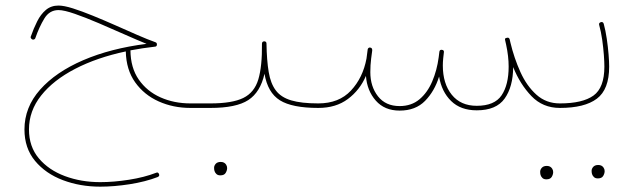

<svg xmlns="http://www.w3.org/2000/svg" viewBox="-20 -410 2350 705"><path d="M194.8 -389.6Q214.8 -389.6 247.8 -379.2Q280.8 -368.7 321 -352.3Q361.3 -335.9 403.1 -317.4Q444.8 -298.8 483.4 -282Q522 -265.1 550.8 -254.9Q556.2 -252.9 556.2 -247.1Q556.2 -239.3 549.8 -238.8Q502.9 -233.4 459 -225.1Q459.5 -161.1 489.5 -117.9Q519.5 -74.7 569.3 -52.5Q619.1 -30.3 679.2 -30.3H679.7Q688 -30.3 688 -22Q688 -13.7 679.7 -13.7H679.2Q616.2 -13.7 562.7 -37.6Q509.3 -61.5 476.3 -107.7Q443.4 -153.8 441.9 -221.2Q335.9 -198.7 255.9 -157.2Q175.8 -115.7 131.1 -59.3Q86.4 -2.9 86.4 65.4Q86.4 128.4 122.6 171.4Q158.7 214.4 218.3 236.6Q277.8 258.8 348.1 258.8Q397.5 258.8 453.6 250Q509.8 241.2 552.7 224.6Q561 220.7 564 229.5Q566.9 236.8 558.6 240.2Q514.2 257.3 456.5 266.4Q398.9 275.4 348.1 275.4Q274.4 275.4 210.9 251.5Q147.5 227.5 108.6 180.7Q69.8 133.8 69.8 65.4Q69.8 -16.1 127.2 -80.8Q184.6 -145.5 285.6 -189Q386.7 -232.4 518.1 -249Q484.4 -262.7 437.7 -283.4Q391.1 -304.2 343 -324.7Q294.9 -345.2 255.1 -359.1Q215.3 -373 194.8 -373Q161.6 -373 142.8 -342Q124 -311 109.9 -270.5Q109.4 -267.6 106 -265.6Q102.5 -263.7 98.6 -265.1Q96.2 -266.1 93.8 -269.5Q91.3 -272.9 93.3 -276.4Q103.5 -305.7 116.5 -331.5Q129.4 -357.4 148.4 -373.5Q167.5 -389.6 194.8 -389.6Z M670.9 -22Q670.9 -30.3 679.7 -30.3H752.9Q761.7 -30.3 761.7 -22Q761.7 -13.7 752.9 -13.7H679.7Q670.9 -13.7 670.9 -22Z M744.1 -22Q744.1 -30.3 752.9 -30.3Q832.5 -30.3 873.3 -50.3Q914.1 -70.3 928.5 -118.4Q942.9 -166.5 941.9 -249.5Q941.9 -258.3 951.2 -258.3Q958.5 -257.3 958.5 -250Q959.5 -188 966.6 -145.8Q973.6 -103.5 992.7 -78.1Q1011.7 -52.7 1049.1 -41.5Q1086.4 -30.3 1148.4 -30.3H1148.9Q1157.2 -30.3 1157.2 -22Q1157.2 -13.7 1148.9 -13.7H1148.4Q1052.7 -13.7 1007.8 -41.7Q962.9 -69.8 951.2 -139.2Q936 -71.3 891.6 -42.5Q847.2 -13.7 752.9 -13.7Q744.1 -13.7 744.1 -22ZM766.1 206.1Q766.1 198.2 772.2 191.4Q778.3 184.6 790.5 184.6Q803.7 184.6 810.1 194.3Q814 200.2 814 207Q814 215.8 808.6 224.9Q803.2 233.9 789.1 233.9Q779.8 233.9 774.7 229Q769.5 224.1 767.6 217.8Q766.1 212.4 766.1 206.1Z M1140.6 -22Q1140.6 -30.3 1148.9 -30.3Q1224.6 -30.3 1268.6 -77.4Q1312.5 -124.5 1325.7 -194.8Q1327.1 -208 1330.1 -228.5Q1330.6 -232.4 1334 -234.4Q1334 -234.4 1334 -234.4Q1335 -234.9 1335.4 -234.9Q1335.9 -235.4 1336.4 -235.4Q1337.9 -235.8 1337.9 -235.4Q1338.4 -235.4 1338.9 -235.4Q1346.7 -234.4 1346.7 -226.6V-226.1V-225.6V-224.1Q1345.2 -209 1342.8 -194.8Q1339.8 -171.4 1339.8 -145Q1339.8 -92.3 1367.9 -56.4Q1396 -20.5 1447.3 -20.5Q1490.7 -20.5 1520.3 -45.4Q1549.8 -70.3 1567.1 -111.1Q1584.5 -151.9 1590.8 -199.7Q1591.8 -209 1593.3 -219.7Q1594.2 -228 1602.5 -227.1Q1611.3 -226.1 1609.9 -217.8Q1608.9 -206.5 1607.4 -195.8Q1606 -181.6 1606 -169.4Q1606 -103 1638.7 -62.3Q1671.4 -21.5 1730.5 -21.5Q1795.9 -21.5 1821.8 -60.1Q1847.7 -98.6 1847.7 -165.5Q1847.7 -203.1 1838.4 -246.1Q1836.4 -253.4 1835 -261.2Q1832.5 -269.5 1838.4 -270.5Q1839.4 -270.5 1840.3 -271Q1849.1 -273.9 1851.6 -265.1Q1853 -259.8 1854 -254.4Q1867.7 -196.8 1890.9 -145.5Q1914.1 -94.2 1949.7 -62.3Q1985.4 -30.3 2035.6 -30.3H2036.1Q2044.4 -30.3 2044.4 -22Q2044.4 -13.7 2036.1 -13.7H2035.6Q1973.1 -13.7 1931.4 -57.1Q1889.6 -100.6 1864.3 -163.6Q1863.8 -91.3 1833 -48.1Q1802.2 -4.9 1730.5 -4.9Q1671.4 -4.9 1636.5 -39.1Q1601.6 -73.2 1592.3 -128.9Q1575.7 -75.2 1540.8 -39.6Q1505.9 -3.9 1447.3 -3.9Q1392.1 -3.9 1359.9 -40.5Q1327.6 -77.1 1323.7 -131.3Q1301.3 -79.1 1257.3 -46.4Q1213.4 -13.7 1148.9 -13.7Q1140.6 -13.7 1140.6 -22Z M2027.8 -22Q2027.8 -30.3 2036.1 -30.3Q2119.1 -30.3 2159.2 -59.1Q2199.2 -87.9 2199.2 -165.5Q2199.2 -181.6 2197.3 -208.3Q2195.3 -234.9 2191.2 -264.2Q2187 -293.5 2180.2 -317.9Q2177.7 -325.7 2186 -328.6Q2193.8 -331.1 2196.8 -322.8Q2203.6 -297.9 2208 -267.8Q2212.4 -237.8 2214.6 -210.4Q2216.8 -183.1 2216.8 -165.5Q2216.8 -81.5 2171.6 -47.6Q2126.5 -13.7 2036.1 -13.7Q2027.8 -13.7 2027.8 -22ZM2152.3 217.3Q2152.3 209.5 2158.4 202.6Q2164.6 195.8 2176.8 195.8Q2189.9 195.8 2196.3 205.6Q2200.2 211.4 2200.2 218.3Q2200.2 227.1 2194.8 236.1Q2189.5 245.1 2175.3 245.1Q2166 245.1 2160.9 240.2Q2155.8 235.4 2153.8 229Q2152.3 223.6 2152.3 217.3ZM1963.4 220.7Q1963.4 212.9 1969.5 206.1Q1975.6 199.2 1987.8 199.2Q2001 199.2 2007.3 209Q2011.2 214.8 2011.2 221.7Q2011.2 230.5 2005.9 239.5Q2000.5 248.5 1986.3 248.5Q1977.1 248.5 1971.9 243.7Q1966.8 238.8 1964.8 232.4Q1963.4 227.1 1963.4 220.7Z"/></svg>

Font: Mikhak Thin
Style: Regular
Weight: 100
Designer: Amin Abedi
Version: Version 3.3